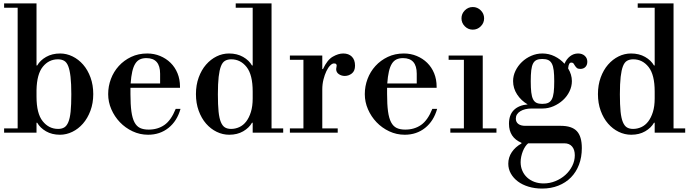

<svg xmlns="http://www.w3.org/2000/svg" viewBox="-20 -774 4028 1120"><path d="M4 -754H193V-392H197Q214 -422 249 -442Q284 -462 331 -462Q368 -462 403 -445Q438 -428 465 -397Q492 -366 508 -322Q524 -278 524 -225Q524 -172 507.5 -128Q491 -84 464 -53Q437 -22 402 -5Q367 12 330 12Q283 12 248.5 -8Q214 -28 197 -58H193V0H4V-25H83V-729H4ZM319 -22Q340 -22 354.5 -30.5Q369 -39 378.5 -61.5Q388 -84 392 -123Q396 -162 396 -224Q396 -286 391.5 -325.5Q387 -365 378 -388Q369 -411 354 -419.5Q339 -428 318 -428Q265 -428 230 -385Q195 -342 193 -249V-210Q193 -112 229 -67Q265 -22 319 -22Z M741 -262V-225Q741 -164 746.5 -124Q752 -84 764.5 -60.5Q777 -37 797 -27.5Q817 -18 847 -18Q900 -18 939 -45Q978 -72 1005 -139H1033Q1013 -68 963 -28Q913 12 844 12Q796 12 753.5 -8Q711 -28 679.5 -61Q648 -94 629.5 -136.5Q611 -179 611 -225Q611 -271 627 -313.5Q643 -356 673 -389Q703 -422 745 -442Q787 -462 839 -462Q879 -462 914 -447.5Q949 -433 975 -407.5Q1001 -382 1015.5 -346.5Q1030 -311 1030 -268V-262ZM914 -344Q914 -435 834 -435Q812 -435 796 -427.5Q780 -420 769 -402.5Q758 -385 751.5 -356.5Q745 -328 742 -287H914Z M1632 0H1454V-58H1450Q1433 -28 1398.5 -8Q1364 12 1317 12Q1279 12 1244 -5Q1209 -22 1182 -53Q1155 -84 1139 -128Q1123 -172 1123 -225Q1123 -278 1139 -322Q1155 -366 1182 -397Q1209 -428 1243.5 -445Q1278 -462 1316 -462Q1363 -462 1398 -442Q1433 -422 1450 -392H1454V-729H1355V-754H1564V-25H1632ZM1328 -22Q1353 -22 1376 -32.5Q1399 -43 1416 -65Q1433 -87 1443.5 -120.5Q1454 -154 1454 -200V-240Q1454 -338 1418.5 -383Q1383 -428 1329 -428Q1308 -428 1293 -419.5Q1278 -411 1269 -388Q1260 -365 1255.5 -325.5Q1251 -286 1251 -224Q1251 -162 1255 -123Q1259 -84 1268.5 -61.5Q1278 -39 1292.5 -30.5Q1307 -22 1328 -22Z M1671 -450H1860V-371H1864Q1889 -425 1921.5 -443.5Q1954 -462 1982 -462Q2014 -462 2032.5 -443.5Q2051 -425 2051 -391Q2051 -360 2032.5 -345.5Q2014 -331 1991 -331Q1972 -331 1956.5 -341.5Q1941 -352 1941 -371Q1941 -377 1942.5 -381.5Q1944 -386 1944 -391Q1944 -396 1941 -400Q1938 -404 1928 -404Q1918 -404 1906 -392Q1894 -380 1884 -359Q1874 -338 1867 -310.5Q1860 -283 1860 -252V-25H1950V0H1671V-25H1750V-425H1671Z M2238 -262V-225Q2238 -164 2243.5 -124Q2249 -84 2261.5 -60.5Q2274 -37 2294 -27.5Q2314 -18 2344 -18Q2397 -18 2436 -45Q2475 -72 2502 -139H2530Q2510 -68 2460 -28Q2410 12 2341 12Q2293 12 2250.5 -8Q2208 -28 2176.5 -61Q2145 -94 2126.5 -136.5Q2108 -179 2108 -225Q2108 -271 2124 -313.5Q2140 -356 2170 -389Q2200 -422 2242 -442Q2284 -462 2336 -462Q2376 -462 2411 -447.5Q2446 -433 2472 -407.5Q2498 -382 2512.5 -346.5Q2527 -311 2527 -268V-262ZM2411 -344Q2411 -435 2331 -435Q2309 -435 2293 -427.5Q2277 -420 2266 -402.5Q2255 -385 2248.5 -356.5Q2242 -328 2239 -287H2411Z M2597 -450H2796V-25H2876V0H2607V-25H2686V-425H2597ZM2672 -667Q2672 -694 2691.5 -713.5Q2711 -733 2738 -733Q2765 -733 2784.5 -713.5Q2804 -694 2804 -667Q2804 -640 2784.5 -620.5Q2765 -601 2738 -601Q2711 -601 2691.5 -620.5Q2672 -640 2672 -667Z M3142 326Q3100 326 3063.5 315Q3027 304 3001 284.5Q2975 265 2960 238.5Q2945 212 2945 181Q2945 144 2965.5 113.5Q2986 83 3022 63V59Q2949 28 2949 -52Q2949 -103 2977 -131.5Q3005 -160 3058 -165Q3020 -187 2996.5 -223Q2973 -259 2973 -301Q2973 -332 2987 -361Q3001 -390 3024.5 -412.5Q3048 -435 3079 -448.5Q3110 -462 3144 -462Q3182 -462 3215.5 -445.5Q3249 -429 3273 -402Q3284 -429 3305 -445.5Q3326 -462 3352 -462Q3376 -462 3391 -448.5Q3406 -435 3406 -414Q3406 -395 3395 -383.5Q3384 -372 3365 -372Q3351 -372 3344.5 -378Q3338 -384 3334 -390.5Q3330 -397 3326 -403Q3322 -409 3313 -409Q3305 -409 3300.5 -401.5Q3296 -394 3294 -375Q3316 -339 3316 -301Q3316 -270 3302 -241Q3288 -212 3264 -190Q3240 -168 3209 -154.5Q3178 -141 3144 -141H3081Q3041 -141 3015 -125Q2989 -109 2989 -82Q2989 -62 3003.5 -51Q3018 -40 3044 -40H3251Q3316 -40 3345 -9Q3374 22 3374 90Q3374 143 3357.5 186.5Q3341 230 3310.5 261Q3280 292 3237 309Q3194 326 3142 326ZM3151 296Q3187 296 3220 282.5Q3253 269 3278 246.5Q3303 224 3318 194Q3333 164 3333 132Q3333 99 3317 80.5Q3301 62 3272 62H3061Q3052 69 3044 81Q3036 93 3030 108Q3024 123 3020.5 139.5Q3017 156 3017 172Q3017 199 3027 222Q3037 245 3055 261.5Q3073 278 3097.5 287Q3122 296 3151 296ZM3143 -168Q3164 -168 3177.5 -174Q3191 -180 3199 -195Q3207 -210 3210 -235.5Q3213 -261 3213 -300Q3213 -338 3210 -363Q3207 -388 3199 -403Q3191 -418 3177.5 -424Q3164 -430 3143 -430Q3123 -430 3110 -424Q3097 -418 3089.5 -403.5Q3082 -389 3079 -364Q3076 -339 3076 -300Q3076 -261 3079 -235.5Q3082 -210 3089.5 -195Q3097 -180 3110 -174Q3123 -168 3143 -168Z M3977 0H3799V-58H3795Q3778 -28 3743.5 -8Q3709 12 3662 12Q3624 12 3589 -5Q3554 -22 3527 -53Q3500 -84 3484 -128Q3468 -172 3468 -225Q3468 -278 3484 -322Q3500 -366 3527 -397Q3554 -428 3588.5 -445Q3623 -462 3661 -462Q3708 -462 3743 -442Q3778 -422 3795 -392H3799V-729H3700V-754H3909V-25H3977ZM3673 -22Q3698 -22 3721 -32.5Q3744 -43 3761 -65Q3778 -87 3788.5 -120.5Q3799 -154 3799 -200V-240Q3799 -338 3763.5 -383Q3728 -428 3674 -428Q3653 -428 3638 -419.5Q3623 -411 3614 -388Q3605 -365 3600.5 -325.5Q3596 -286 3596 -224Q3596 -162 3600 -123Q3604 -84 3613.5 -61.5Q3623 -39 3637.5 -30.5Q3652 -22 3673 -22Z"/></svg>

Font: Libre Bodoni
Style: Regular
Weight: 400
Designer: Pablo Impallari, Rodrigo Fuenzalida
Foundry: Pablo Impallari, Rodrigo Fuenzalida
Version: Version 1.001; ttfautohint (v1.5.65-e2d9)